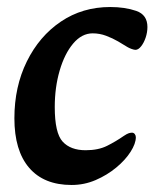

<svg xmlns="http://www.w3.org/2000/svg" viewBox="-20 -511 450 547"><path d="M184 16Q105 16 63 -33Q21 -82 21 -174Q21 -264 56.5 -336Q92 -408 153.5 -449.5Q215 -491 294 -491Q336 -491 368 -480Q400 -469 400 -434Q400 -419 395 -404Q390 -389 382 -379Q374 -369 366 -369Q362 -369 355 -371.5Q348 -374 343 -377Q332 -384 316.5 -393Q301 -402 282.5 -409Q264 -416 244 -416Q213 -416 188.5 -387Q164 -358 150 -310Q136 -262 136 -206Q136 -132 158.5 -107.5Q181 -83 224 -83Q260 -83 285 -95.5Q310 -108 333 -124Q342 -130 347 -131.5Q352 -133 356 -133Q361 -133 364 -129Q367 -125 367 -120Q367 -102 352 -78.5Q337 -55 311 -33.5Q285 -12 252.5 2Q220 16 184 16Z"/></svg>

Font: Alkatra
Style: Regular
Weight: 400
Designer: Suman Bhandary
Version: Version 1.100;gftools[0.9.22]